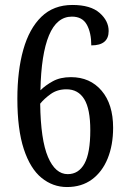

<svg xmlns="http://www.w3.org/2000/svg" viewBox="-20 -744 517 774"><path d="M250 10Q193 10 147.5 -27Q102 -64 76 -143Q50 -222 50 -346Q50 -459 74 -544Q98 -629 147 -676.5Q196 -724 272 -724Q345 -724 381.5 -692Q418 -660 418 -619Q418 -561 348 -561Q348 -612 330 -644.5Q312 -677 270 -677Q209 -677 177.5 -601.5Q146 -526 143 -380Q163 -400 193 -416.5Q223 -433 266 -433Q343 -433 389.5 -378.5Q436 -324 436 -229Q436 -159 414 -105Q392 -51 350.5 -20.5Q309 10 250 10ZM253 -42Q297 -42 320.5 -84.5Q344 -127 344 -219Q344 -305 319.5 -344.5Q295 -384 248 -384Q211 -384 184.5 -365Q158 -346 142 -326Q144 -180 173.5 -111Q203 -42 253 -42Z"/></svg>

Font: Noto Serif Tamil Condensed
Style: Regular
Weight: 400
Width: 3
Designer: Indian Type Foundry, Tom Grace, and the Monotype Design Team
Foundry: Monotype Imaging Inc.
Version: Version 2.004